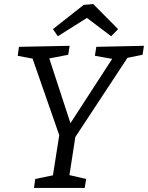

<svg xmlns="http://www.w3.org/2000/svg" viewBox="-20 -923 727 943"><path d="M680 -654 606 -639 350 -250 321 -63 403 -44 396 0H147L153 -44L240 -62L271 -259L140 -635L67 -649L73 -693L322 -698L315 -654L222 -636L326 -318L531 -634L446 -649L453 -693L687 -698ZM438 -903 560 -780 526 -745 407 -835 264 -745 240 -780 391 -899Z"/></svg>

Font: Bitter Pro
Style: Italic
Weight: 400
Italic angle: -9°
Designer: Sol Matas, and Bitter project Authors
Foundry: Sol Matas
Version: Version 1.010